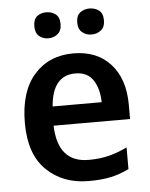

<svg xmlns="http://www.w3.org/2000/svg" viewBox="-53 -784 656 838"><g transform="rotate(-5 274.5 -365.0)"><path d="M283 -551Q176 -551 111 -477.5Q46 -404 46 -266Q46 -129 118 -59.5Q190 10 302 10Q360 10 400.5 1Q441 -8 479 -27V-122Q438 -102 398.5 -92Q359 -82 310 -82Q175 -82 170 -244H505V-306Q505 -420 445.5 -485.5Q386 -551 283 -551ZM284 -463Q337 -463 362 -425Q387 -387 388 -328H173Q184 -463 284 -463ZM312 -683Q312 -654 329.5 -640Q347 -626 370 -626Q394 -626 411.5 -640Q429 -654 429 -683Q429 -714 411.5 -727Q394 -740 370 -740Q347 -740 329.5 -727Q312 -714 312 -683ZM124 -683Q124 -654 140.5 -640Q157 -626 181 -626Q204 -626 221.5 -640Q239 -654 239 -683Q239 -714 221.5 -727Q204 -740 181 -740Q157 -740 140.5 -727Q124 -714 124 -683Z"/></g></svg>

Font: Noto Sans Display Medium
Style: Regular
Weight: 500
Designer: Monotype Design Team
Foundry: Monotype Imaging Inc.
Version: Version 1.900